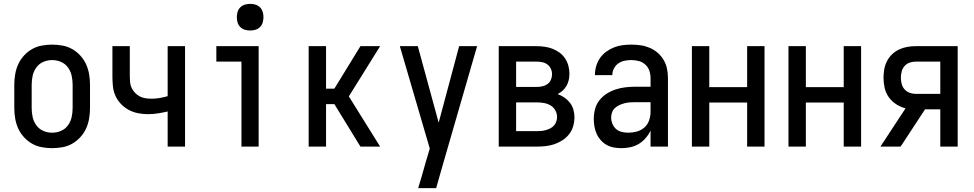

<svg xmlns="http://www.w3.org/2000/svg" viewBox="-20 -759 5040 994"><path d="M250 8Q223 8 196 3Q169 -2 145.5 -15.5Q122 -29 103.5 -49.5Q85 -70 74 -94.5Q63 -119 58.5 -146Q54 -173 54 -200V-320Q54 -347 58.5 -374Q63 -401 74 -425.5Q85 -450 103.5 -470.5Q122 -491 145.5 -504.5Q169 -518 196 -523Q223 -528 250 -528Q277 -528 304 -523Q331 -518 354.5 -504.5Q378 -491 396.5 -470.5Q415 -450 426 -425.5Q437 -401 441.5 -374Q446 -347 446 -320V-200Q446 -173 441.5 -146Q437 -119 426 -94.5Q415 -70 396.5 -49.5Q378 -29 354.5 -15.5Q331 -2 304 3Q277 8 250 8ZM250 -72Q274 -72 296 -81.5Q318 -91 332 -110.5Q346 -130 351 -153Q356 -176 356 -200V-320Q356 -344 351 -367Q346 -390 332 -409.5Q318 -429 296 -438.5Q274 -448 250 -448Q226 -448 204 -438.5Q182 -429 168 -409.5Q154 -390 149 -367Q144 -344 144 -320V-200Q144 -176 149 -153Q154 -130 168 -110.5Q182 -91 204 -81.5Q226 -72 250 -72Z M848 0V-182Q823 -176 797.5 -172Q772 -168 746 -168Q720 -168 694.5 -173Q669 -178 646.5 -190Q624 -202 606 -221Q588 -240 577.5 -263.5Q567 -287 564.5 -313Q562 -339 562 -364V-520H652V-364Q652 -349 653.5 -333.5Q655 -318 661.5 -304Q668 -290 679 -278.5Q690 -267 703.5 -260Q717 -253 732.5 -250.5Q748 -248 764 -248Q785 -248 806 -251.5Q827 -255 848 -261V-520H938V0Z M1230 0V-440H1100V-520H1319V0ZM1275 -601Q1261 -601 1247.5 -605Q1234 -609 1224 -619Q1214 -629 1210 -642.5Q1206 -656 1206 -670Q1206 -684 1210 -697.5Q1214 -711 1224 -721Q1234 -731 1247.5 -735Q1261 -739 1275 -739Q1289 -739 1302.5 -735Q1316 -731 1326 -721Q1336 -711 1340 -697.5Q1344 -684 1344 -670Q1344 -656 1340 -642.5Q1336 -629 1326 -619Q1316 -609 1302.5 -605Q1289 -601 1275 -601Z M1578 0V-520H1668V-300H1711L1846 -520H1948L1786 -260L1948 0H1846L1711 -220H1668V0Z M2145 215Q2155 182 2164.5 149.5Q2174 117 2183 84L2205 10L2050 -520H2143L2251 -124L2357 -520H2450L2269 106L2238 215Z M2562 0V-520H2758Q2779 -520 2800 -517Q2821 -514 2840.5 -506.5Q2860 -499 2877 -486.5Q2894 -474 2905.5 -456.5Q2917 -439 2922.5 -418.5Q2928 -398 2928 -377Q2928 -361 2924.5 -345Q2921 -329 2913 -315Q2905 -301 2893 -290Q2881 -279 2867 -272Q2886 -265 2902.5 -253.5Q2919 -242 2931 -226.5Q2943 -211 2948.5 -191.5Q2954 -172 2954 -152Q2954 -129 2947.5 -106Q2941 -83 2926.5 -64.5Q2912 -46 2892 -33Q2872 -20 2850 -12.5Q2828 -5 2804.5 -2.5Q2781 0 2758 0ZM2652 -309H2758Q2773 -309 2787.5 -312Q2802 -315 2814 -323.5Q2826 -332 2832 -346Q2838 -360 2838 -375Q2838 -390 2831.5 -403.5Q2825 -417 2813.5 -425.5Q2802 -434 2787.5 -437Q2773 -440 2758 -440H2652ZM2652 -80H2758Q2770 -80 2782 -81Q2794 -82 2806 -85.5Q2818 -89 2829 -94.5Q2840 -100 2848 -109Q2856 -118 2860 -130Q2864 -142 2864 -154Q2864 -172 2854.5 -188.5Q2845 -205 2829 -214Q2813 -223 2794.5 -226Q2776 -229 2758 -229H2652Z M3197 8Q3178 8 3158 4.5Q3138 1 3121 -8.5Q3104 -18 3090.5 -33Q3077 -48 3069 -66Q3061 -84 3057.5 -103.5Q3054 -123 3054 -143Q3054 -168 3060.5 -193.5Q3067 -219 3083 -239.5Q3099 -260 3121 -274Q3143 -288 3167.5 -296Q3192 -304 3217.5 -307Q3243 -310 3269 -310H3348V-355Q3348 -375 3341.5 -393.5Q3335 -412 3320.5 -425Q3306 -438 3287 -443Q3268 -448 3249 -448Q3231 -448 3213.5 -444.5Q3196 -441 3181.5 -431Q3167 -421 3158.5 -404.5Q3150 -388 3150 -370H3060V-371Q3060 -394 3066.5 -416.5Q3073 -439 3086 -458Q3099 -477 3118 -491Q3137 -505 3158.5 -513.5Q3180 -522 3202.5 -525Q3225 -528 3249 -528Q3273 -528 3297 -524.5Q3321 -521 3343.5 -511.5Q3366 -502 3384.5 -486Q3403 -470 3415.5 -449Q3428 -428 3433 -404Q3438 -380 3438 -355V0H3348V-83Q3338 -62 3322.5 -44Q3307 -26 3287 -14Q3267 -2 3244 3Q3221 8 3197 8ZM3233 -72Q3255 -72 3277 -78Q3299 -84 3316 -99Q3333 -114 3340.5 -136Q3348 -158 3348 -180V-230H3269Q3255 -230 3241 -229Q3227 -228 3213.5 -224.5Q3200 -221 3187.5 -215.5Q3175 -210 3164.5 -200.5Q3154 -191 3149 -178Q3144 -165 3144 -151Q3144 -134 3150.5 -118Q3157 -102 3169.5 -91Q3182 -80 3199 -76Q3216 -72 3233 -72Z M3562 0V-520H3652V-308H3848V-520H3938V0H3848V-228H3652V0Z M4062 0V-520H4152V-308H4348V-520H4438V0H4348V-228H4152V0Z M4538 0 4668 -198Q4642 -205 4619.5 -219.5Q4597 -234 4581.5 -255.5Q4566 -277 4560 -303.5Q4554 -330 4554 -357Q4554 -379 4558 -401Q4562 -423 4572 -442.5Q4582 -462 4598 -477.5Q4614 -493 4634 -502.5Q4654 -512 4676 -516Q4698 -520 4720 -520H4938V0H4848V-193H4769L4649 -10L4642 0ZM4848 -273V-440H4720Q4704 -440 4688.5 -434.5Q4673 -429 4662.5 -416.5Q4652 -404 4648 -388.5Q4644 -373 4644 -357Q4644 -341 4648 -325Q4652 -309 4662.5 -297Q4673 -285 4688.5 -279Q4704 -273 4720 -273Z"/></svg>

Font: Iosevka SS10 Medium
Style: Regular
Weight: 500
Monospace: yes
Designer: Belleve Invis
Foundry: Belleve Invis
Version: Version 28.0.6; ttfautohint (v1.8.4)